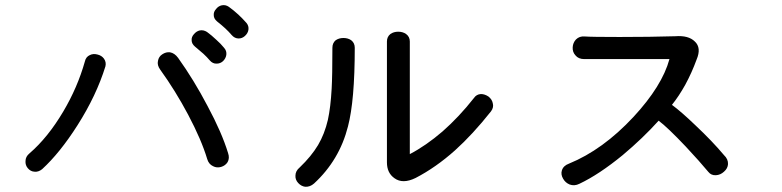

<svg xmlns="http://www.w3.org/2000/svg" viewBox="-20 -797 3040 746"><path d="M309.6 -557.6Q281.2 -457 225.6 -363.3Q166 -262.7 94.7 -201.2Q79.1 -188.5 79.1 -170.9Q78.1 -155.3 87.9 -143.6Q98.6 -130.9 113.3 -129.9Q128.9 -127.9 143.6 -139.6Q212.9 -203.1 281.2 -310.5Q354.5 -425.8 389.6 -539.1Q393.6 -555.7 383.8 -569.3Q375 -581.1 359.4 -585Q342.8 -589.8 329.1 -583Q313.5 -576.2 309.6 -557.6ZM671.9 -572.3Q658.2 -590.8 640.6 -593.8Q625 -595.7 610.4 -585.9Q596.7 -577.1 593.8 -560.5Q589.8 -543.9 602.5 -526.4Q661.1 -445.3 710.9 -351.6Q762.7 -253.9 785.2 -178.7Q791 -159.2 807.6 -151.4Q822.3 -143.6 838.9 -148.4Q855.5 -153.3 864.3 -167Q873 -182.6 866.2 -202.1Q841.8 -282.2 786.1 -385.7Q733.4 -486.3 671.9 -572.3ZM784.2 -672.9Q770.5 -681.6 755.9 -678.7Q743.2 -675.8 733.4 -664.1Q723.6 -653.3 724.6 -640.6Q724.6 -627 737.3 -616.2Q755.9 -600.6 770.5 -587.9Q784.2 -575.2 794.9 -562.5Q806.6 -548.8 822.3 -549.8Q835.9 -549.8 846.7 -559.6Q857.4 -570.3 859.4 -584Q861.3 -599.6 850.6 -611.3Q837.9 -627 820.3 -642.6Q801.8 -660.2 784.2 -672.9ZM869.1 -770.5Q856.4 -779.3 841.8 -776.4Q828.1 -773.4 819.3 -761.7Q809.6 -751 810.5 -738.3Q810.5 -724.6 823.2 -713.9Q841.8 -699.2 855.5 -686.5Q869.1 -673.8 879.9 -661.1Q891.6 -647.5 907.2 -647.5Q920.9 -647.5 931.6 -657.2Q943.4 -668 945.3 -681.6Q947.3 -696.3 937.5 -708Q921.9 -725.6 906.2 -740.2Q885.7 -758.8 869.1 -770.5Z M1271.5 -611.3Q1271.5 -503.9 1268.6 -452.1Q1264.6 -379.9 1253.9 -331.1Q1241.2 -276.4 1215.8 -233.4Q1189.5 -189.5 1144.5 -146.5Q1127.9 -132.8 1127.9 -114.3Q1127 -98.6 1138.7 -85.9Q1150.4 -73.2 1166 -71.3Q1184.6 -70.3 1200.2 -84Q1298.8 -174.8 1332 -305.7Q1358.4 -406.2 1358.4 -611.3Q1358.4 -629.9 1344.7 -640.6Q1332 -649.4 1314.5 -649.4Q1296.9 -649.4 1284.2 -640.6Q1271.5 -629.9 1271.5 -611.3ZM1483.4 -635.7V-166Q1483.4 -125 1512.7 -104.5Q1544.9 -81.1 1594.7 -105.5Q1673.8 -146.5 1748 -212.9Q1816.4 -274.4 1887.7 -364.3Q1899.4 -379.9 1894.5 -396.5Q1891.6 -411.1 1877.9 -421.9Q1863.3 -431.6 1848.6 -431.6Q1831.1 -430.7 1821.3 -416Q1763.7 -342.8 1699.2 -286.1Q1635.7 -231.4 1572.3 -198.2V-635.7Q1572.3 -654.3 1557.6 -665Q1544.9 -673.8 1527.3 -673.8Q1509.8 -673.8 1497.1 -665Q1483.4 -654.3 1483.4 -635.7Z M2252 -655.3Q2231.4 -657.2 2217.8 -643.6Q2206.1 -630.9 2205.1 -613.3Q2204.1 -594.7 2215.8 -582Q2227.5 -567.4 2250 -567.4H2581.1Q2552.7 -462.9 2441.4 -342.8Q2322.3 -214.8 2190.4 -161.1Q2168.9 -153.3 2163.1 -134.8Q2158.2 -119.1 2168 -102.5Q2176.8 -86.9 2193.4 -80.1Q2211.9 -73.2 2231.4 -83Q2307.6 -119.1 2399.4 -194.3Q2477.5 -259.8 2539.1 -328.1Q2573.2 -302.7 2644.5 -227.5Q2699.2 -168.9 2732.4 -128.9Q2743.2 -115.2 2761.7 -116.2Q2779.3 -117.2 2793 -129.9Q2807.6 -142.6 2808.6 -159.2Q2809.6 -178.7 2793 -194.3Q2747.1 -249 2682.6 -309.6Q2627.9 -362.3 2590.8 -389.6Q2618.2 -423.8 2642.6 -467.8Q2668 -514.6 2686.5 -565.4Q2706.1 -611.3 2679.7 -635.7Q2655.3 -660.2 2603.5 -656.2Q2506.8 -653.3 2387.7 -653.3Q2277.3 -653.3 2252 -655.3Z"/></svg>

Font: GungsuhChe
Style: Regular
Weight: 400
Monospace: yes
Version: Version 2.21